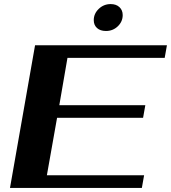

<svg xmlns="http://www.w3.org/2000/svg" viewBox="-20 -922 839 942"><path d="M152 -700H799L788 -638H311L271 -406H693L682 -344H260L210 -62H687L676 0H29ZM440 -823Q440 -855 464.5 -878.5Q489 -902 523 -902Q550 -902 566 -887Q582 -872 582 -848Q582 -816 558 -793Q534 -770 500 -770Q472 -770 456 -784.5Q440 -799 440 -823Z"/></svg>

Font: Fahkwang
Style: Bold Italic
Weight: 700
Italic angle: -10°
Designer: Suppakit Chalermlarp | Katatrad Co.,Ltd.
Foundry: Cadson Demak Co.,Ltd.
Version: Version 1.000; ttfautohint (v1.6)